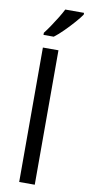

<svg xmlns="http://www.w3.org/2000/svg" viewBox="-107 -1030 491 1069"><g transform="rotate(10 138.5 -495.0)"><path d="M173 0H85V-760H173ZM277 -980Q265 -962 240 -933.5Q215 -905 186.5 -876.5Q158 -848 134 -830H76V-842Q91 -861 108.5 -887Q126 -913 143 -940.5Q160 -968 171 -990H277Z"/></g></svg>

Font: Noto Sans Rejang
Style: Regular
Weight: 400
Designer: Monotype Design Team
Foundry: Monotype Imaging Inc.
Version: Version 2.001; ttfautohint (v1.8.4.7-5d5b)